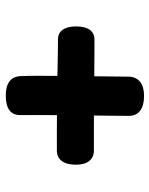

<svg xmlns="http://www.w3.org/2000/svg" viewBox="56 -670 537 690"><g transform="rotate(-90 325.0 -324.5)"><path d="M395 -130.8Q394.2 -103.8 376.2 -89.8Q358.1 -75.8 325.6 -75.8Q291.4 -75.8 272.8 -89.8Q254.1 -103.8 254.1 -130.8Q254.1 -152.7 254.6 -191.7Q255.1 -230.7 255.6 -277.3Q256.1 -324 256.6 -370.9Q257.1 -417.9 257.1 -456.9Q257.1 -495.9 256.9 -517.8Q255.9 -545.8 273.8 -559.3Q291.7 -572.8 326.6 -572.8Q360.7 -572.8 378.3 -559.3Q396 -545.8 397 -517.8Q398 -497.9 398.1 -460.8Q398.2 -423.7 397.7 -377.2Q397.2 -330.8 396.7 -283.2Q396.2 -235.7 395.7 -195.3Q395.2 -154.9 395 -130.8ZM129.7 -256.1Q105 -256.1 91.8 -273.1Q78.6 -290 78.6 -321Q78.6 -353.6 91.8 -371.3Q105 -389.1 129.7 -389.1Q156.4 -389.1 201.6 -389.1Q246.8 -389.1 298.7 -388.6Q350.6 -388.1 399.2 -387.1Q447.9 -386.1 483.1 -385.6Q518.2 -385.1 528.6 -385.1Q551.7 -385.1 563.6 -368.1Q575.6 -351 575.6 -320Q575.6 -288.2 563.6 -271.2Q551.7 -254.1 528.6 -254.1Q522.6 -254.1 489.8 -254.1Q457 -254.1 408.3 -254.6Q359.7 -255.1 306.6 -255.6Q253.6 -256.1 206.4 -256.1Q159.2 -256.1 129.7 -256.1Z"/></g></svg>

Font: Playpen Sans Deva
Style: Regular
Weight: 400
Designer: Pooja Saxena, Gunjan Panchal, Laura Meseguer, Veronika Burian, José Scaglione
Foundry: TypeTogether
Version: Version 2.000